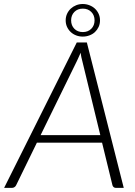

<svg xmlns="http://www.w3.org/2000/svg" viewBox="-46 -914 656 934"><path d="M556 0H518Q511 0 506.8 -3.8Q502.5 -7.5 501 -13L450.5 -220H133.5L32.5 -13Q30 -7.5 24.5 -3.8Q19 0 12 0H-26L327.5 -707.5H376.5ZM151.5 -256.5H442L354.5 -616.5Q352 -625 349.8 -635.5Q347.5 -646 346 -657.5Q345 -654.5 342.2 -648.2Q339.5 -642 336.5 -635.5Q333.5 -629 331 -623.5Q328.5 -618 327.5 -616ZM273.5 -815Q273.5 -832 280.2 -846.8Q287 -861.5 298.2 -872Q309.5 -882.5 324.5 -888.5Q339.5 -894.5 356.5 -894.5Q373.5 -894.5 389 -888.5Q404.5 -882.5 415.8 -872Q427 -861.5 433.8 -846.8Q440.5 -832 440.5 -815Q440.5 -797.5 433.8 -783Q427 -768.5 415.8 -758Q404.5 -747.5 389 -741.8Q373.5 -736 356.5 -736Q339.5 -736 324.5 -741.8Q309.5 -747.5 298.2 -758Q287 -768.5 280.2 -783Q273.5 -797.5 273.5 -815ZM300 -815Q300 -790 315.8 -774Q331.5 -758 357 -758Q382 -758 398 -774Q414 -790 414 -815Q414 -840 398 -856Q382 -872 357 -872Q331.5 -872 315.8 -856Q300 -840 300 -815Z"/></svg>

Font: Lato Light
Style: Italic
Weight: 300
Italic angle: -7°
Designer: Lukasz Dziedzic
Foundry: Lukasz Dziedzic
Version: Version 1.104; Western+Polish opensource